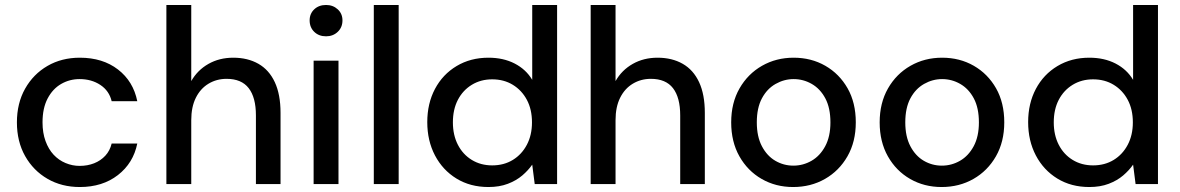

<svg xmlns="http://www.w3.org/2000/svg" viewBox="-20 -740 4743 772"><path d="M301 12Q228 12 171 -21Q114 -54 81 -112.5Q48 -171 48 -248Q48 -325 81 -383.5Q114 -442 171 -475Q228 -508 301 -508Q393 -508 454.5 -460.5Q516 -413 532 -333H429Q419 -375 383.5 -398.5Q348 -422 300 -422Q260 -422 226 -402.5Q192 -383 171.5 -344Q151 -305 151 -248Q151 -206 163 -173Q175 -140 195.5 -118Q216 -96 243.5 -84.5Q271 -73 300 -73Q332 -73 358.5 -83.5Q385 -94 403.5 -114Q422 -134 429 -163H532Q516 -84 454 -36Q392 12 301 12Z M649 0V-720H749V-414Q774 -458 818 -483Q862 -508 918 -508Q976 -508 1019 -483.5Q1062 -459 1085 -409.5Q1108 -360 1108 -286V0H1009V-276Q1009 -348 980 -385.5Q951 -423 891 -423Q851 -423 818.5 -403.5Q786 -384 767.5 -347Q749 -310 749 -257V0Z M1241 0V-496H1341V0ZM1291 -594Q1262 -594 1243.5 -612Q1225 -630 1225 -658Q1225 -685 1243.5 -702.5Q1262 -720 1291 -720Q1319 -720 1338 -702.5Q1357 -685 1357 -658Q1357 -630 1338 -612Q1319 -594 1291 -594Z M1483 0V-720H1583V0Z M1944 12Q1871 12 1815.5 -22Q1760 -56 1729 -115Q1698 -174 1698 -249Q1698 -324 1729 -382.5Q1760 -441 1816 -474.5Q1872 -508 1944 -508Q2004 -508 2049.5 -484.5Q2095 -461 2120 -419V-720H2220V0H2130L2120 -78Q2104 -55 2080 -34.5Q2056 -14 2022 -1Q1988 12 1944 12ZM1959 -75Q2006 -75 2042 -97Q2078 -119 2098.5 -158Q2119 -197 2119 -248Q2119 -300 2098.5 -338.5Q2078 -377 2042 -399Q2006 -421 1959 -421Q1913 -421 1877 -399Q1841 -377 1821 -338.5Q1801 -300 1801 -248Q1801 -197 1821 -158Q1841 -119 1877 -97Q1913 -75 1959 -75Z M2355 0V-720H2455V-414Q2480 -458 2524 -483Q2568 -508 2624 -508Q2682 -508 2725 -483.5Q2768 -459 2791 -409.5Q2814 -360 2814 -286V0H2715V-276Q2715 -348 2686 -385.5Q2657 -423 2597 -423Q2557 -423 2524.5 -403.5Q2492 -384 2473.5 -347Q2455 -310 2455 -257V0Z M3169 12Q3099 12 3042.5 -20.5Q2986 -53 2953 -111.5Q2920 -170 2920 -248Q2920 -326 2953.5 -384.5Q2987 -443 3044 -475.5Q3101 -508 3171 -508Q3242 -508 3298.5 -475.5Q3355 -443 3388 -385Q3421 -327 3421 -248Q3421 -170 3387.5 -111.5Q3354 -53 3297 -20.5Q3240 12 3169 12ZM3170 -74Q3209 -74 3243 -93.5Q3277 -113 3298 -152Q3319 -191 3319 -248Q3319 -306 3298.5 -344.5Q3278 -383 3244 -402.5Q3210 -422 3171 -422Q3133 -422 3098.5 -402.5Q3064 -383 3043.5 -344.5Q3023 -306 3023 -248Q3023 -191 3043.5 -152Q3064 -113 3097.5 -93.5Q3131 -74 3170 -74Z M3766 12Q3696 12 3639.5 -20.5Q3583 -53 3550 -111.5Q3517 -170 3517 -248Q3517 -326 3550.5 -384.5Q3584 -443 3641 -475.5Q3698 -508 3768 -508Q3839 -508 3895.5 -475.5Q3952 -443 3985 -385Q4018 -327 4018 -248Q4018 -170 3984.5 -111.5Q3951 -53 3894 -20.5Q3837 12 3766 12ZM3767 -74Q3806 -74 3840 -93.5Q3874 -113 3895 -152Q3916 -191 3916 -248Q3916 -306 3895.5 -344.5Q3875 -383 3841 -402.5Q3807 -422 3768 -422Q3730 -422 3695.5 -402.5Q3661 -383 3640.5 -344.5Q3620 -306 3620 -248Q3620 -191 3640.5 -152Q3661 -113 3694.5 -93.5Q3728 -74 3767 -74Z M4360 12Q4287 12 4231.5 -22Q4176 -56 4145 -115Q4114 -174 4114 -249Q4114 -324 4145 -382.5Q4176 -441 4232 -474.5Q4288 -508 4360 -508Q4420 -508 4465.5 -484.5Q4511 -461 4536 -419V-720H4636V0H4546L4536 -78Q4520 -55 4496 -34.5Q4472 -14 4438 -1Q4404 12 4360 12ZM4375 -75Q4422 -75 4458 -97Q4494 -119 4514.5 -158Q4535 -197 4535 -248Q4535 -300 4514.5 -338.5Q4494 -377 4458 -399Q4422 -421 4375 -421Q4329 -421 4293 -399Q4257 -377 4237 -338.5Q4217 -300 4217 -248Q4217 -197 4237 -158Q4257 -119 4293 -97Q4329 -75 4375 -75Z"/></svg>

Font: DM Sans 24pt Medium
Style: Regular
Weight: 500
Designer: Colophon Foundry, Jonny Pinhorn
Foundry: Colophon Foundry
Version: Version 4.004;gftools[0.9.30]